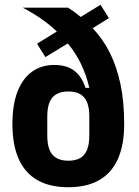

<svg xmlns="http://www.w3.org/2000/svg" viewBox="-20 -772 584 804"><path d="M401 -752 436 -696 368 -654Q411 -609 440 -551Q469 -493 484.5 -419.5Q500 -346 500 -252Q500 -165 473.5 -106Q447 -47 395 -17.5Q343 12 266 12Q189 12 137 -17.5Q85 -47 58.5 -106Q32 -165 32 -252Q32 -334 53.5 -389Q75 -444 114.5 -472Q154 -500 207 -500Q260 -500 291.5 -475.5Q323 -451 338 -404H354Q342 -456 320 -502.5Q298 -549 264 -590L170 -533L135 -589L218 -640Q189 -668 153 -693Q117 -718 75 -740H265Q279 -731 292 -721.5Q305 -712 318 -701ZM266 -99Q296 -99 315.5 -110Q335 -121 344.5 -144.5Q354 -168 354 -204V-284Q354 -321 344.5 -344Q335 -367 315.5 -378Q296 -389 266 -389Q237 -389 217 -378Q197 -367 187.5 -344Q178 -321 178 -284V-204Q178 -168 187.5 -144.5Q197 -121 217 -110Q237 -99 266 -99Z"/></svg>

Font: IBM Plex Sans Condensed
Style: Bold
Weight: 700
Width: 3
Designer: Mike Abbink, Paul van der Laan, Pieter van Rosmalen
Foundry: Bold Monday
Version: Version 3.201